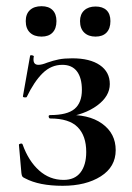

<svg xmlns="http://www.w3.org/2000/svg" viewBox="-20 -587 425 619"><path d="M258 -97Q258 -149 230.5 -177Q203 -205 142 -205Q138 -205 137 -210.5Q136 -216 142 -216Q197 -216 220.5 -236Q244 -256 244 -297Q244 -336 228 -357Q212 -378 181 -378Q145 -378 117.5 -351Q90 -324 66 -274Q65 -273 61 -273Q53 -273 54 -277L77 -407Q77 -409 81 -409Q84 -409 87 -407.5Q90 -406 89 -405Q88 -401 88 -395Q88 -378 104 -378Q115 -378 132 -385Q152 -392 169.5 -395.5Q187 -399 213 -399Q270 -399 302 -377Q334 -355 334 -316Q334 -277 293.5 -247Q253 -217 187 -208L189 -216Q265 -220 309 -188.5Q353 -157 353 -103Q353 -49 305 -18.5Q257 12 182 12Q106 12 61 -12Q54 -15 52 -18Q50 -21 49 -29L41 -120Q41 -123 46.5 -124Q52 -125 53 -121Q72 -68 106 -37.5Q140 -7 185 -7Q221 -7 239.5 -31Q258 -55 258 -97ZM63 -519Q63 -542 76.5 -554.5Q90 -567 114 -567Q137 -567 149.5 -554.5Q162 -542 162 -519Q162 -495 149.5 -482Q137 -469 114 -469Q90 -469 76.5 -482Q63 -495 63 -519ZM238 -519Q238 -541 251.5 -553.5Q265 -566 288 -566Q311 -566 323.5 -554Q336 -542 336 -519Q336 -495 323.5 -482Q311 -469 288 -469Q265 -469 251.5 -482Q238 -495 238 -519Z"/></svg>

Font: Cormorant Infant SemiBold
Style: Regular
Weight: 600
Designer: Christian Thalmann (Catharsis Fonts)
Foundry: Catharsis Fonts
Version: Version 4.000